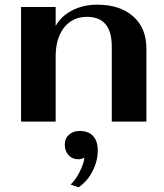

<svg xmlns="http://www.w3.org/2000/svg" viewBox="-20 -520 702 821"><path d="M70 -490H218V-409Q241 -451 288.5 -475.5Q336 -500 395 -500Q493 -500 549.5 -450Q606 -400 606 -312V0H458V-321Q458 -448 352 -448Q290 -448 254 -402Q218 -356 218 -278V0H70ZM282 269Q302 251 320 216Q338 181 341 154Q328 161 315 161Q289 161 273 143.5Q257 126 257 98Q257 72 275 56Q293 40 321 40Q358 40 378 61.5Q398 83 398 123Q398 169 375.5 212.5Q353 256 316 281Z"/></svg>

Font: Fahkwang
Style: Bold
Weight: 700
Designer: Suppakit Chalermlarp | Katatrad Co.,Ltd.
Foundry: Cadson Demak Co.,Ltd.
Version: Version 1.000; ttfautohint (v1.6)